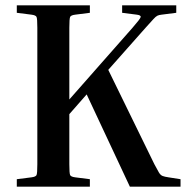

<svg xmlns="http://www.w3.org/2000/svg" viewBox="-20 -700 697 720"><path d="M43 -652V-680H317V-652L262 -645Q246 -643 243 -636.5Q240 -630 240 -596V-327L477 -596Q506 -629 507.5 -636Q509 -643 493 -645L438 -652V-680H641V-652L586 -645Q576 -644 570 -641Q564 -638 555 -628Q546 -618 526 -596L386 -438L559 -84Q570 -63 576 -53Q582 -43 590 -40Q598 -37 612 -35L657 -28V0H467L305 -346L240 -272V-84Q240 -50 243 -43.5Q246 -37 262 -35L317 -28V0H43V-28L98 -35Q114 -37 117 -43.5Q120 -50 120 -84V-596Q120 -630 117 -636.5Q114 -643 98 -645Z"/></svg>

Font: Inria Serif
Style: Bold
Weight: 700
Designer: Black Foundry Team
Foundry: Black Foundry
Version: Version 1.000; ttfautohint (v1.8.3)